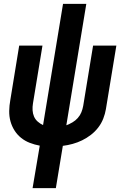

<svg xmlns="http://www.w3.org/2000/svg" viewBox="-20 -755 640 990"><path d="M148 215 185 -4Q158 -9 133.5 -18.5Q109 -28 89 -44Q69 -60 55 -82Q41 -104 34 -129.5Q27 -155 27.5 -183Q28 -211 33 -238L79 -520H199L150 -222Q150 -222 150 -222Q150 -222 150 -222Q147 -204 148 -186.5Q149 -169 155.5 -154Q162 -139 174.5 -128Q187 -117 202 -110L305 -735H425L322 -109Q338 -115 353.5 -124Q369 -133 381 -146.5Q393 -160 399.5 -176Q406 -192 409 -209Q409 -209 409 -209Q409 -209 409 -209L460 -520H580L526 -192Q522 -168 512.5 -143.5Q503 -119 486.5 -97.5Q470 -76 448.5 -59.5Q427 -43 403.5 -31.5Q380 -20 354.5 -13Q329 -6 304 -3L268 215Z"/></svg>

Font: Iosevka SS04 Extended
Style: Bold Italic
Weight: 700
Width: 7
Italic angle: -9°
Monospace: yes
Designer: Belleve Invis
Foundry: Belleve Invis
Version: Version 19.0.0; ttfautohint (v1.8.4)